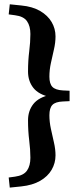

<svg xmlns="http://www.w3.org/2000/svg" viewBox="-20 -737 363 894"><path d="M304 -314.5V-266L272.5 -264.5Q238 -263 224 -248.5Q210 -234 210 -200.5Q210 -169.5 217 -137.2Q224 -105 231.2 -73.5Q238.5 -42 238.5 -13.5Q238.5 22.5 220.5 53.5Q202.5 84.5 167 105Q131.5 125.5 79 131L25.5 136.5L20.5 89.5L50 85.5Q90 80 105.8 57.2Q121.5 34.5 121.5 -2.5Q121.5 -39.5 116 -83.2Q110.5 -127 110.5 -176.5Q110.5 -221 135.2 -252.5Q160 -284 215.5 -296V-284.5Q160 -296.5 135.2 -328Q110.5 -359.5 110.5 -404Q110.5 -454 116 -497.5Q121.5 -541 121.5 -578.5Q121.5 -615.5 105.8 -638.2Q90 -661 50 -666L20.5 -670L25.5 -717L79 -711.5Q131.5 -706.5 167 -685.8Q202.5 -665 220.5 -634.2Q238.5 -603.5 238.5 -567.5Q238.5 -538.5 231.2 -507Q224 -475.5 217 -443.5Q210 -411.5 210 -380Q210 -347 224 -332.5Q238 -318 272.5 -316Z"/></svg>

Font: Newsreader 16pt 16pt
Style: Bold
Weight: 700
Version: Version 1.003